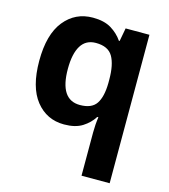

<svg xmlns="http://www.w3.org/2000/svg" viewBox="-117 -649 866 982"><g transform="rotate(15 316.5 -158.0)"><path d="M406 240V11Q406 -31 412 -71H406Q385 -37 348 -13.5Q311 10 251 10Q159 10 102 -61.5Q45 -133 45 -272Q45 -412 103 -484Q161 -556 254 -556Q314 -556 351.5 -533Q389 -510 412 -476H416L429 -546H555V240ZM304 -107Q366 -107 390.5 -143.5Q415 -180 416 -253V-271Q416 -351 391.5 -393Q367 -435 302 -435Q249 -435 223 -392.5Q197 -350 197 -270Q197 -107 304 -107Z"/></g></svg>

Font: Noto IKEA Latin
Style: Bold
Weight: 700
Designer: Monotype Design Team
Foundry: Monotype Imaging Inc.
Version: Version 1.0